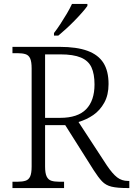

<svg xmlns="http://www.w3.org/2000/svg" viewBox="-20 -951 674 971"><path d="M43 0V-32H70Q93 -32 109 -37Q125 -42 132.5 -58.5Q140 -75 140 -109V-605Q140 -639 132.5 -655.5Q125 -672 109 -677Q93 -682 70 -682H43V-714H282Q368 -714 422.5 -694Q477 -674 503 -633Q529 -592 529 -526Q529 -471 507.5 -432Q486 -393 452 -369.5Q418 -346 377 -334L520 -115Q549 -72 572.5 -54Q596 -36 627 -36H634V0H624Q573 0 544 -7Q515 -14 496 -34Q477 -54 454 -90L310 -318H208V-109Q208 -75 216 -58.5Q224 -42 239.5 -37Q255 -32 278 -32H304V0ZM284 -355Q373 -355 415.5 -398.5Q458 -442 458 -524Q458 -577 442.5 -610.5Q427 -644 389 -660Q351 -676 285 -676H208V-355ZM253 -784Q268 -803 285 -829Q302 -855 318 -882Q334 -909 344 -931H422V-921Q413 -908 395.5 -888Q378 -868 356.5 -846Q335 -824 313.5 -804.5Q292 -785 275 -771H253Z"/></svg>

Font: Noto Serif Kannada Light
Style: Regular
Weight: 300
Version: Version 2.003